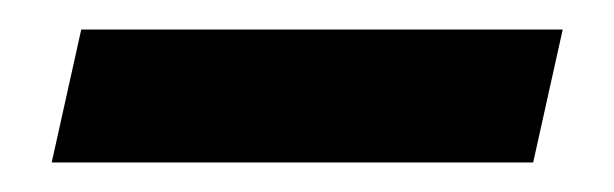

<svg xmlns="http://www.w3.org/2000/svg" viewBox="-20 -758 416 130"><path d="M15 -648 35 -738H361L341 -648Z"/></svg>

Font: Be Vietnam Pro
Style: Bold Italic
Weight: 700
Italic angle: -12°
Designer: Lam Bao, Tony Le, Vietanh Nguyen
Foundry: Yellow Type Foundry
Version: Version 1.002; ttfautohint (v1.8.3)